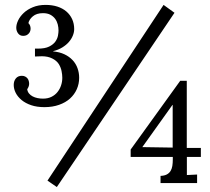

<svg xmlns="http://www.w3.org/2000/svg" viewBox="-20 -736 845 772"><path d="M681.6 -684.6 208.5 16.1 170.9 -9.8 637.7 -716.3ZM35.2 -394.5Q35.2 -410.2 43.7 -420.7Q52.2 -431.2 67.9 -431.2Q75.7 -431.2 81.3 -428.2Q86.9 -425.3 90.6 -420.7Q94.2 -416 95.7 -410.2Q97.2 -404.3 97.2 -398.9Q97.2 -393.6 95 -387.7Q92.8 -381.8 89.4 -377.4Q90.8 -367.2 96.7 -360.1Q102.5 -353 111.3 -348.4Q120.1 -343.8 130.9 -341.6Q141.6 -339.4 152.8 -339.4Q172.4 -339.4 187 -346.7Q201.7 -354 211.2 -366Q220.7 -377.9 225.6 -392.8Q230.5 -407.7 230.5 -423.3Q230.5 -435.5 227.5 -450.4Q224.6 -465.3 216.1 -478.8Q207.5 -492.2 189.9 -501Q172.4 -509.8 148.4 -509.8Q135.7 -509.8 120.6 -508.8V-540.5H132.3Q161.1 -540.5 177.7 -548.8Q194.3 -557.1 202.6 -568.8Q210.9 -580.6 213.1 -592.8Q215.3 -605 215.3 -613.3Q215.3 -625.5 212.2 -637.9Q209 -650.4 201.7 -660.4Q194.3 -670.4 182.4 -676.8Q170.4 -683.1 152.8 -683.1Q127 -683.1 112.1 -670.4Q97.2 -657.7 94.2 -643.1Q103 -634.3 103 -621.1Q103 -616.7 101.6 -611.6Q100.1 -606.4 96.4 -602.1Q92.8 -597.7 87.2 -594.7Q81.5 -591.8 73.2 -591.8Q60.1 -591.8 52.7 -601.8Q45.4 -611.8 45.4 -624.5Q45.4 -638.2 53 -654.1Q60.5 -669.9 75.2 -683.8Q89.8 -697.8 112.1 -707Q134.3 -716.3 163.6 -716.3Q189.5 -716.3 210.7 -709.5Q231.9 -702.6 246.8 -689.9Q261.7 -677.2 270 -659.2Q278.3 -641.1 278.3 -619.1Q278.3 -606.4 272.9 -593Q267.6 -579.6 257.1 -567.4Q246.6 -555.2 230.7 -545.4Q214.8 -535.6 193.8 -530.3V-529.3Q219.7 -526.9 239.3 -517.6Q258.8 -508.3 272 -494.1Q285.2 -480 291.7 -461.7Q298.3 -443.4 298.3 -423.3Q298.3 -398.9 288.8 -377.4Q279.3 -356 261.5 -339.8Q243.7 -323.7 217.5 -314.5Q191.4 -305.2 158.7 -305.2Q128.4 -305.2 105.5 -313Q82.5 -320.8 66.9 -333.7Q51.3 -346.7 43.2 -362.5Q35.2 -378.4 35.2 -394.5ZM772.5 0H625.5V-28.8Q640.6 -29.3 650.4 -34.4Q660.2 -39.6 665.5 -48.1Q670.9 -56.6 672.9 -68.6Q674.8 -80.6 674.8 -95.2V-105H505.4V-134.8L704.6 -411.1H731V-141.1H787.6V-105H731.4V-32.2L772.5 -34.2ZM552.2 -144.5 674.3 -142.6V-314H673.3Z"/></svg>

Font: Lora
Style: Regular
Weight: 400
Designer: Olga Karpushina, Alexei Vanyashin
Foundry: Cyreal (www.cyreal.org, a@cyreal.org)
Version: Version 1.014